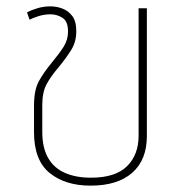

<svg xmlns="http://www.w3.org/2000/svg" viewBox="-20 -574 574 604"><path d="M265 10Q185 10 136 -30Q87 -70 87 -158V-242Q87 -291 102.5 -319Q118 -347 143 -377Q167 -406 180.5 -427.5Q194 -449 194 -475Q194 -507 176.5 -518Q159 -529 139 -529Q119 -529 100.5 -523Q82 -517 73 -512L65 -535Q80 -543 99 -548.5Q118 -554 138 -554Q158 -554 176.5 -547Q195 -540 207.5 -523.5Q220 -507 220 -476Q220 -442 203.5 -416Q187 -390 164 -362Q140 -334 126.5 -309Q113 -284 113 -243V-159Q113 -109 131.5 -77Q150 -45 184.5 -30Q219 -15 266 -15Q343 -15 379.5 -51Q416 -87 416 -147V-548H442V-146Q442 -71 396 -30.5Q350 10 265 10Z"/></svg>

Font: Noto Sans Thai Thin
Style: Regular
Weight: 250
Designer: Monotype Design Team
Foundry: Monotype Imaging Inc.
Version: Version 2.001